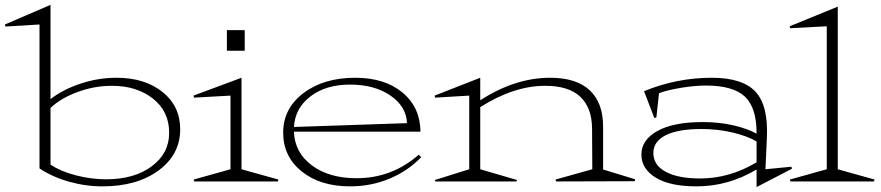

<svg xmlns="http://www.w3.org/2000/svg" viewBox="-83 -740 3594 783"><path d="M123 -68.8Q163.1 -41.5 225.8 -25.1Q288.6 -8.8 350.1 -8.8Q463.9 -8.8 535.4 -61.5Q606.9 -114.3 606.9 -198.2Q606.9 -286.1 540.5 -338.1Q474.1 -390.1 374 -390.1Q301.8 -390.1 233.2 -364.7Q164.6 -339.4 123 -299.8ZM-63 -640.1 123 -720.2V-335.9Q175.3 -376 246.8 -399.4Q318.4 -422.9 392.1 -422.9Q507.3 -422.9 579.6 -365Q651.9 -307.1 651.9 -212.9Q651.9 -109.9 563.7 -44.9Q475.6 20 335 20Q265.6 20 197.8 0.7Q129.9 -18.6 78.1 -53.2V-640.1L-61 -631.8Z M901.9 -49.8 1052.2 -7.8 1050.3 0H709L707 -7.8L856.9 -49.8V-350.1L708 -341.8L706.1 -350.1L901.9 -422.9ZM842.3 -533.2V-617.2H915V-533.2Z M1576.7 -237.8Q1574.2 -305.7 1509.3 -350.3Q1444.3 -395 1344.7 -395Q1246.1 -395 1183.1 -346.9Q1120.1 -298.8 1115.7 -222.2ZM1071.8 -199.2Q1071.8 -297.4 1154.3 -360.1Q1236.8 -422.9 1365.7 -422.9Q1485.4 -422.9 1557.9 -363Q1630.4 -303.2 1631.8 -203.1H1115.7Q1118.7 -117.7 1189 -65.4Q1259.3 -13.2 1370.6 -13.2Q1515.1 -13.2 1624.5 -108.9L1634.8 -99.1Q1579.6 -42 1504.6 -11Q1429.7 20 1344.7 20Q1223.1 20 1147.5 -40.8Q1071.8 -101.6 1071.8 -199.2Z M1691.4 -341.8 1689.5 -350.1 1875.5 -422.9V-331.1Q2017.6 -422.9 2160.6 -422.9Q2267.6 -422.9 2322 -371.8Q2376.5 -320.8 2376.5 -224.1V-48.8L2507.3 -8.8L2505.4 -1L2184.6 0L2182.6 -7.8L2332.5 -49.8L2331.5 -216.8Q2330.6 -301.3 2283.2 -345.7Q2235.8 -390.1 2140.6 -390.1Q2012.7 -390.1 1875.5 -303.2V-49.8L2025.4 -5.9L2023.4 0H1692.4L1690.4 -5.9L1830.6 -49.8V-350.1Z M2532.7 -109.9Q2532.7 -169.4 2597.9 -205.8Q2663.1 -242.2 2782.7 -242.2Q2850.6 -242.2 2908.2 -228.8Q2965.8 -215.3 3002.4 -194.8Q3002.9 -300.3 2955.1 -345.7Q2907.2 -391.1 2796.4 -391.1Q2748.5 -391.1 2692.4 -381.6Q2636.2 -372.1 2604.5 -359.9L2593.8 -261.2L2585.4 -258.8L2543.5 -368.2Q2676.8 -422.9 2819.8 -422.9Q2944.3 -422.9 2997.6 -366.5Q3050.8 -310.1 3044.4 -176.8L3038.6 -49.8L3144.5 -60.1L3146.5 -51.8L3002.4 22.9V-48.8Q2887.2 20 2757.8 20Q2648.4 20 2590.6 -15.9Q2532.7 -51.8 2532.7 -109.9ZM2581.5 -116.2Q2581.5 -66.4 2632.1 -39.3Q2682.6 -12.2 2772.5 -12.2Q2892.1 -12.2 3002.4 -78.1V-163.1Q2964.4 -185.5 2904.3 -199.7Q2844.2 -213.9 2777.8 -213.9Q2682.1 -213.9 2631.8 -188.5Q2581.5 -163.1 2581.5 -116.2Z M3139.6 -625 3137.2 -632.8 3333.5 -712.9V-49.8L3483.4 -7.8L3481.4 0H3140.6L3138.2 -7.8L3288.6 -49.8V-632.8Z"/></svg>

Font: Halibut Exp Thin
Style: Regular
Weight: 250
Width: 7
Designer: Matteo Maggi
Foundry: Collletttivo
Version: Version 3.080 | FøM Fix